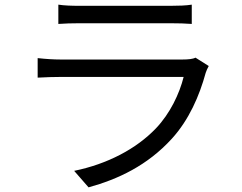

<svg xmlns="http://www.w3.org/2000/svg" viewBox="-20 -765 1040 826"><path d="M821 -517C810 -511 789 -509 766 -509H239C212 -509 178 -511 142 -515V-431C177 -433 215 -434 239 -434H770C752 -362 712 -277 651 -213C566 -124 441 -59 299 -30L361 41C488 6 614 -53 719 -168C793 -249 838 -353 865 -452C867 -459 873 -472 878 -481ZM231 -662C258 -664 290 -665 321 -665H713C747 -665 781 -664 805 -662V-745C781 -741 746 -740 714 -740H321C289 -740 257 -741 231 -745Z"/></svg>

Font: Noto Sans Mono CJK JP Regular
Style: Regular
Weight: 400
Designer: Ryoko NISHIZUKA (kana & ideographs); Paul D. Hunt (Latin, Greek & Cyrillic); Wenlong ZHANG (bopomofo); Sandoll Communica
Foundry: Adobe Systems Incorporated
Version: Version 1.004;PS 1.004;hotconv 1.0.82;makeotf.lib2.5.63406